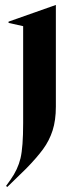

<svg xmlns="http://www.w3.org/2000/svg" viewBox="-20 -543 302 763"><path d="M4 196 22 171Q51 130 61.5 86Q72 42 72 -54V-439L14 -452V-457L201 -523H202V-119Q202 -65 189 -24.5Q176 16 151 50Q126 84 84 127L9 200Z"/></svg>

Font: Nyght Serif Medium
Style: Regular
Weight: 500
Designer: Maksym Kobuzan
Version: Version 0.410